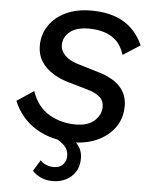

<svg xmlns="http://www.w3.org/2000/svg" viewBox="-59 -719 757 983"><g transform="rotate(5 319.5 -227.5)"><path d="M335 9Q226 9 146.5 -38.5Q67 -86 28 -177L115 -235Q143 -154 204.5 -118.5Q266 -83 340 -83Q405 -83 438 -114Q471 -145 471 -184Q471 -216 449.5 -235Q428 -254 387 -266L283 -296Q209 -318 166 -362Q123 -406 123 -469Q123 -527 154 -573Q185 -619 240.5 -645Q296 -671 371 -671Q569 -671 637 -515L549 -459Q534 -507 505.5 -532.5Q477 -558 441 -568Q405 -578 367 -578Q301 -578 268 -550Q235 -522 235 -483Q235 -453 259 -429Q283 -405 324 -393L437 -359Q583 -315 583 -199Q583 -135 549.5 -88.5Q516 -42 460 -16.5Q404 9 335 9ZM239 -6 285 -29Q332 -13 357.5 16.5Q383 46 383 88Q383 130 364.5 158Q346 186 315.5 201Q285 216 249 216Q213 216 185.5 202.5Q158 189 144 172L179 115Q192 130 211 137Q230 144 249 144Q278 144 295 126Q312 108 312 81Q312 52 293.5 31.5Q275 11 239 -6Z"/></g></svg>

Font: Work Sans Medium
Style: Italic
Weight: 500
Italic angle: -13°
Designer: Wei Huang
Foundry: Wei Huang
Version: Version 2.012; ttfautohint (v1.8.3)